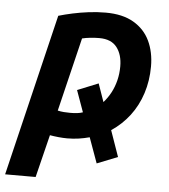

<svg xmlns="http://www.w3.org/2000/svg" viewBox="-80 -583 716 815"><g transform="rotate(5 278.0 -175.5)"><path d="M-28 185 138 -505Q165 -513 197.5 -520Q230 -527 265.5 -531.5Q301 -536 338 -536Q410 -536 457 -508.5Q504 -481 526.5 -433.5Q549 -386 549 -325Q549 -264 531.5 -210Q514 -156 481.5 -113.5Q449 -71 404 -41L443 70L355 105L316 -3Q294 3 270.5 6.5Q247 10 221 10Q204 10 184 8Q164 6 147 3L102 185ZM224 -99Q240 -99 253.5 -100.5Q267 -102 278 -106L245 -198L334 -234L361 -157Q379 -177 392 -201.5Q405 -226 412 -254.5Q419 -283 419 -314Q419 -364 395 -395Q371 -426 320 -426Q302 -426 282.5 -424Q263 -422 247 -418L171 -104Q184 -101 197.5 -100Q211 -99 224 -99Z"/></g></svg>

Font: Ubuntu Sans
Style: Bold Italic
Weight: 700
Italic angle: -13.5°
Designer: Dalton Maag Ltd
Foundry: Dalton Maag Ltd
Version: Version 1.006